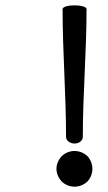

<svg xmlns="http://www.w3.org/2000/svg" viewBox="-20 -634 407 721"><path d="M215 -600C215 -440 228 -280 228 -120C228 -106 243 -95 260 -95C277 -95 291 -106 291 -120C291 -280 305 -440 305 -600C305 -608 285 -614 260 -614C235 -614 215 -608 215 -600ZM327 0C327 -18 320 -35 308 -48C295 -60 278 -67 260 -67C242 -67 225 -60 212 -48C200 -35 192 -18 192 0C192 18 200 35 212 48C225 60 242 67 260 67C278 67 295 60 308 48C320 35 327 18 327 0Z"/></svg>

Font: Nupuram
Style: Regular
Weight: 400
Designer: Santhosh Thottingal (santhosh.thottingal@gmail.com)
Foundry: SMC
Version: Version 1.000